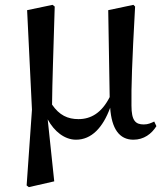

<svg xmlns="http://www.w3.org/2000/svg" viewBox="-20 -561 681 793"><path d="M294 16C358 16 405 -34 435 -116C441 -29 473 16 531 16C574 16 606 -8 626 -40L617 -59C604 -53 592 -47 574 -47C540 -47 523 -62 523 -125C522 -201 525 -299 538 -534L531 -541L427 -519L433 -160C400 -95 356 -69 304 -69C260 -69 225 -85 195 -129C196 -227 200 -328 206 -534L197 -541L92 -519L112 -108L90 205L99 212L204 188L177 -68C204 -18 247 16 294 16Z"/></svg>

Font: Noto Serif SC SemiBold
Style: Regular
Weight: 600
Designer: Ryoko NISHIZUKA 西塚涼子 (kana & ideographs); Frank Grießhammer (Latin, Greek & Cyrillic); Wenlong ZHANG 张文龙 (bopomofo); San
Foundry: Adobe
Version: Version 2.001;hotconv 1.1.0;makeotfexe 2.6.0